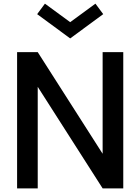

<svg xmlns="http://www.w3.org/2000/svg" viewBox="-20 -1037 773 1057"><path d="M187.7 -750 545 -190.5V-750H658.6V0H545L187.7 -559.1V0H74.1V-750ZM366.4 -825.5 184.5 -959.1 227.3 -1016.8 366.4 -915 505.5 -1016.8 548.2 -959.1Z"/></svg>

Font: Spartan MB SemBd
Style: Regular
Weight: 600
Designer: Matt Bailey, Mirko Velimirovic
Foundry: Matt Bailey
Version: Version 1.005